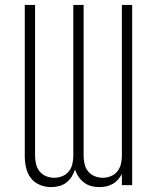

<svg xmlns="http://www.w3.org/2000/svg" viewBox="-20 -755 640 783"><path d="M188 8Q164 8 141.5 -1.5Q119 -11 105 -30Q91 -49 86 -72.5Q81 -96 81 -119V-735H123V-119Q123 -103 127 -86Q131 -69 141.5 -56Q152 -43 168 -36.5Q184 -30 201 -30Q218 -30 234 -36.5Q250 -43 260.5 -56Q271 -69 275 -86Q279 -103 279 -119V-735H321V-119Q321 -103 325 -86Q329 -69 339.5 -56Q350 -43 366 -36.5Q382 -30 399 -30Q416 -30 432 -36.5Q448 -43 458.5 -56Q469 -69 473 -86Q477 -103 477 -119V-735H519V0H477V-45Q470 -33 461 -22.5Q452 -12 439.5 -5Q427 2 413.5 5Q400 8 386 8Q369 8 353 4Q337 0 323.5 -10Q310 -20 300.5 -34Q291 -48 286 -64Q281 -48 272 -34Q263 -20 250 -10Q237 0 220.5 4Q204 8 188 8Z"/></svg>

Font: Iosevka Curly XLtEx
Style: Regular
Weight: 200
Width: 7
Monospace: yes
Designer: Belleve Invis
Foundry: Belleve Invis
Version: Version 11.1.0; ttfautohint (v1.8.3)